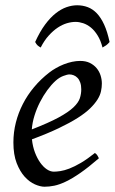

<svg xmlns="http://www.w3.org/2000/svg" viewBox="-20 -688 436 728"><path d="M190.9 -381.8Q174.8 -367.2 159.4 -346.2Q144 -325.2 131.6 -300.8Q119.1 -276.4 110.8 -249.8Q102.5 -223.1 100.6 -197.3Q164.6 -222.2 201.9 -242.4Q239.3 -262.7 258.3 -280.8Q277.3 -298.8 282.7 -315.4Q288.1 -332 288.1 -349.1Q288.1 -364.3 284.2 -375.2Q280.3 -386.2 273.9 -392.8Q267.6 -399.4 259.5 -402.6Q251.5 -405.8 243.2 -405.8Q235.4 -405.8 220.2 -400.1Q205.1 -394.5 190.9 -381.8ZM366.2 -371.1Q366.2 -357.4 363 -342.3Q359.9 -327.1 349.9 -311Q339.8 -294.9 322 -277.3Q304.2 -259.8 274.7 -241Q245.1 -222.2 202.6 -201.9Q160.2 -181.6 101.1 -159.7Q104 -132.3 112.5 -109.9Q121.1 -87.4 132.6 -71.3Q144 -55.2 157.5 -46.1Q170.9 -37.1 184.1 -37.1Q194.3 -37.1 209 -39.3Q223.6 -41.5 242.9 -48.8Q262.2 -56.2 286.4 -70.3Q310.5 -84.5 339.8 -107.9Q345.2 -105 349.4 -98.4Q353.5 -91.8 355 -87.9Q314.9 -53.2 284.2 -32Q253.4 -10.7 229.2 0.7Q205.1 12.2 185.8 16.1Q166.5 20 148.9 20Q132.8 20 112.3 11Q91.8 2 73.7 -17.8Q55.7 -37.6 43.2 -69.6Q30.8 -101.6 30.8 -147.9Q30.8 -186 40 -222.9Q49.3 -259.8 66.7 -293.7Q84 -327.6 109.4 -357.9Q134.8 -388.2 167 -413.1Q178.2 -421.9 192.4 -429.9Q206.5 -438 221.9 -444.1Q237.3 -450.2 253.2 -453.6Q269 -457 284.2 -457Q305.2 -457 320.6 -449.5Q335.9 -441.9 346.2 -429.7Q356.4 -417.5 361.3 -402.1Q366.2 -386.7 366.2 -371.1ZM113.3 -528.8Q131.3 -568.4 151.1 -595Q170.9 -621.6 191.4 -637.7Q211.9 -653.8 232.4 -660.9Q252.9 -668 272.5 -668Q293.9 -668 312.7 -660.9Q331.5 -653.8 347.2 -637.5Q362.8 -621.1 375 -594.5Q387.2 -567.9 395.5 -528.8Q388.7 -520.5 382.3 -516.1Q376 -511.7 368.7 -507.8Q361.8 -534.7 350.3 -553.2Q338.9 -571.8 325 -583.3Q311 -594.7 295.7 -599.9Q280.3 -605 266.6 -605Q251 -605 233.6 -599.9Q216.3 -594.7 199 -583.3Q181.6 -571.8 164.8 -553.2Q147.9 -534.7 134.3 -507.8Q127.4 -511.7 122.8 -515.6Q118.2 -519.5 113.3 -528.8Z"/></svg>

Font: Gentium Plus Afr
Style: Italic
Weight: 400
Italic angle: -8°
Designer: J. Victor Gaultney, Annie Olsen, Iska Routamaa, Becca Hirsbrunner
Foundry: SIL International
Version: Version 5.000